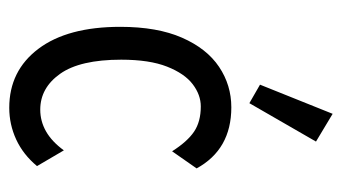

<svg xmlns="http://www.w3.org/2000/svg" viewBox="-182 -546 739 415"><g transform="rotate(90 187.5 -338.5)"><path d="M213 11Q133 11 85.5 -52Q38 -115 38 -229Q38 -309 61.5 -362.5Q85 -416 124.5 -442.5Q164 -469 212 -469Q303 -469 344 -394L307 -341Q286 -374 264.5 -388.5Q243 -403 210 -403Q185 -403 162 -385.5Q139 -368 124 -330Q109 -292 109 -231Q109 -142 139.5 -99Q170 -56 217 -56Q242 -56 264 -68.5Q286 -81 305 -107L339 -49Q314 -19 281.5 -4Q249 11 213 11ZM203 -508 163 -531 226 -688 286 -652Z"/></g></svg>

Font: Inconsolata Condensed Medium
Style: Regular
Weight: 500
Width: 3
Monospace: yes
Designer: Raph Levien, Cyreal, Brenton Simpson
Foundry: Raph Levien, Cyreal, Google
Version: Version 3.100; ttfautohint (v1.8.4.7-5d5b)